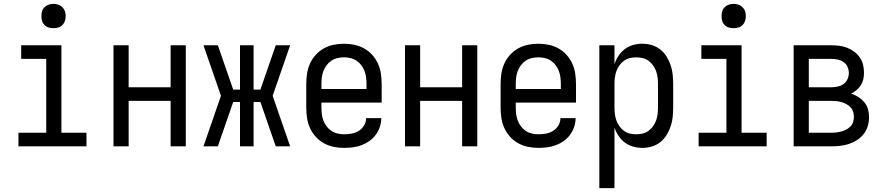

<svg xmlns="http://www.w3.org/2000/svg" viewBox="-20 -753 4540 988"><path d="M75 0V-70H218V-450H89V-520H296V-70H425V0ZM255 -608Q242 -608 230 -611.5Q218 -615 209 -624Q200 -633 196.5 -645Q193 -657 193 -670Q193 -683 196.5 -695Q200 -707 209 -716Q218 -725 230 -729Q242 -733 255 -733Q268 -733 280 -729Q292 -725 301 -716Q310 -707 314 -695Q318 -683 318 -670Q318 -657 314 -645Q310 -633 301 -624Q292 -615 280 -611.5Q268 -608 255 -608Z M564 0V-520H642V-304H858V-520H936V0H858V-234H642V0Z M1473 0H1399L1320 -228H1285V0H1215V-228H1180L1101 0H1027L1117 -260L1027 -520H1101L1180 -292H1215V-520H1285V-292H1320L1399 -520H1473L1383 -260Z M1750 8Q1723 8 1696.5 2.5Q1670 -3 1646.5 -16Q1623 -29 1604.5 -49.5Q1586 -70 1575 -94.5Q1564 -119 1560 -146Q1556 -173 1556 -200V-320Q1556 -347 1560 -374Q1564 -401 1575 -425.5Q1586 -450 1604.5 -470.5Q1623 -491 1646.5 -504Q1670 -517 1696.5 -522.5Q1723 -528 1750 -528Q1777 -528 1803.5 -522.5Q1830 -517 1853.5 -504Q1877 -491 1895.5 -470.5Q1914 -450 1925 -425.5Q1936 -401 1940 -374Q1944 -347 1944 -320V-225H1634V-200Q1634 -183 1636 -166Q1638 -149 1644 -133Q1650 -117 1660.5 -103Q1671 -89 1685 -79.5Q1699 -70 1716 -66Q1733 -62 1750 -62Q1770 -62 1789.5 -65.5Q1809 -69 1826 -79.5Q1843 -90 1853.5 -107.5Q1864 -125 1864 -145H1942Q1942 -122 1934.5 -100Q1927 -78 1913.5 -59.5Q1900 -41 1881 -27.5Q1862 -14 1840.5 -6Q1819 2 1796 5Q1773 8 1750 8ZM1866 -295V-320Q1866 -337 1864 -354Q1862 -371 1856 -387Q1850 -403 1839.5 -417Q1829 -431 1815 -440.5Q1801 -450 1784 -454Q1767 -458 1750 -458Q1733 -458 1716 -454Q1699 -450 1685 -440.5Q1671 -431 1660.5 -417Q1650 -403 1644 -387Q1638 -371 1636 -354Q1634 -337 1634 -320V-295Z M2064 0V-520H2142V-304H2358V-520H2436V0H2358V-234H2142V0Z M2750 8Q2723 8 2696.5 2.5Q2670 -3 2646.5 -16Q2623 -29 2604.5 -49.5Q2586 -70 2575 -94.5Q2564 -119 2560 -146Q2556 -173 2556 -200V-320Q2556 -347 2560 -374Q2564 -401 2575 -425.5Q2586 -450 2604.5 -470.5Q2623 -491 2646.5 -504Q2670 -517 2696.5 -522.5Q2723 -528 2750 -528Q2777 -528 2803.5 -522.5Q2830 -517 2853.5 -504Q2877 -491 2895.5 -470.5Q2914 -450 2925 -425.5Q2936 -401 2940 -374Q2944 -347 2944 -320V-225H2634V-200Q2634 -183 2636 -166Q2638 -149 2644 -133Q2650 -117 2660.5 -103Q2671 -89 2685 -79.5Q2699 -70 2716 -66Q2733 -62 2750 -62Q2770 -62 2789.5 -65.5Q2809 -69 2826 -79.5Q2843 -90 2853.5 -107.5Q2864 -125 2864 -145H2942Q2942 -122 2934.5 -100Q2927 -78 2913.5 -59.5Q2900 -41 2881 -27.5Q2862 -14 2840.5 -6Q2819 2 2796 5Q2773 8 2750 8ZM2866 -295V-320Q2866 -337 2864 -354Q2862 -371 2856 -387Q2850 -403 2839.5 -417Q2829 -431 2815 -440.5Q2801 -450 2784 -454Q2767 -458 2750 -458Q2733 -458 2716 -454Q2699 -450 2685 -440.5Q2671 -431 2660.5 -417Q2650 -403 2644 -387Q2638 -371 2636 -354Q2634 -337 2634 -320V-295Z M3064 215V-520H3142V-424Q3150 -447 3163.5 -467Q3177 -487 3196 -501Q3215 -515 3238 -521.5Q3261 -528 3285 -528Q3310 -528 3334 -521Q3358 -514 3377.5 -498.5Q3397 -483 3410 -462Q3423 -441 3431 -417.5Q3439 -394 3441.5 -369.5Q3444 -345 3444 -320V-200Q3444 -175 3441.5 -150.5Q3439 -126 3431 -102.5Q3423 -79 3410 -58Q3397 -37 3377.5 -21.5Q3358 -6 3334 1Q3310 8 3285 8Q3261 8 3238 1.5Q3215 -5 3196 -19Q3177 -33 3163.5 -53Q3150 -73 3142 -96V215ZM3254 -62Q3271 -62 3287.5 -66Q3304 -70 3317.5 -80Q3331 -90 3341 -104Q3351 -118 3356.5 -134Q3362 -150 3364 -166.5Q3366 -183 3366 -200V-320Q3366 -337 3364 -353.5Q3362 -370 3356.5 -386Q3351 -402 3341 -416Q3331 -430 3317.5 -440Q3304 -450 3287.5 -454Q3271 -458 3254 -458Q3237 -458 3220.5 -454Q3204 -450 3190.5 -440Q3177 -430 3167 -416Q3157 -402 3151.5 -386Q3146 -370 3144 -353.5Q3142 -337 3142 -320V-200Q3142 -183 3144 -166.5Q3146 -150 3151.5 -134Q3157 -118 3167 -104Q3177 -90 3190.5 -80Q3204 -70 3220.5 -66Q3237 -62 3254 -62Z M3575 0V-70H3718V-450H3589V-520H3796V-70H3925V0ZM3755 -608Q3742 -608 3730 -611.5Q3718 -615 3709 -624Q3700 -633 3696.5 -645Q3693 -657 3693 -670Q3693 -683 3696.5 -695Q3700 -707 3709 -716Q3718 -725 3730 -729Q3742 -733 3755 -733Q3768 -733 3780 -729Q3792 -725 3801 -716Q3810 -707 3814 -695Q3818 -683 3818 -670Q3818 -657 3814 -645Q3810 -633 3801 -624Q3792 -615 3780 -611.5Q3768 -608 3755 -608Z M4257 0H4064V-520H4257Q4278 -520 4298.5 -517.5Q4319 -515 4338.5 -507.5Q4358 -500 4375 -487.5Q4392 -475 4404 -458Q4416 -441 4421 -420.5Q4426 -400 4426 -379Q4426 -362 4422.5 -345.5Q4419 -329 4410 -315Q4401 -301 4388 -290Q4375 -279 4360 -271Q4380 -265 4397.5 -253.5Q4415 -242 4428 -226.5Q4441 -211 4446.5 -191Q4452 -171 4452 -150Q4452 -127 4445.5 -104.5Q4439 -82 4424.5 -63.5Q4410 -45 4390.5 -32.5Q4371 -20 4349 -12.5Q4327 -5 4303.5 -2.5Q4280 0 4257 0ZM4142 -304H4257Q4274 -304 4290.5 -307.5Q4307 -311 4320.5 -320.5Q4334 -330 4341 -345.5Q4348 -361 4348 -377Q4348 -394 4341 -409.5Q4334 -425 4320.5 -434Q4307 -443 4290.5 -446.5Q4274 -450 4257 -450H4142ZM4142 -70H4257Q4271 -70 4284 -71.5Q4297 -73 4310 -76.5Q4323 -80 4335 -86.5Q4347 -93 4356.5 -102.5Q4366 -112 4370 -125Q4374 -138 4374 -152Q4374 -165 4370 -178Q4366 -191 4356.5 -201Q4347 -211 4335 -217.5Q4323 -224 4310.5 -227.5Q4298 -231 4284.5 -232.5Q4271 -234 4257 -234H4142Z"/></svg>

Font: Iosevka
Style: Regular
Weight: 400
Monospace: yes
Designer: Belleve Invis
Foundry: Belleve Invis
Version: Version 33.2.3; ttfautohint (v1.8.4)